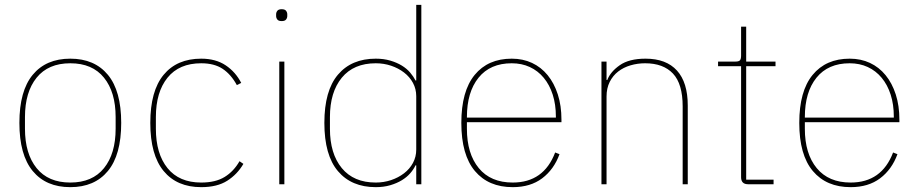

<svg xmlns="http://www.w3.org/2000/svg" viewBox="-20 -760 3790 792"><path d="M270 12Q170 12 115 -54.5Q60 -121 60 -253Q60 -385 115 -451.5Q170 -518 270 -518Q370 -518 425 -451.5Q480 -385 480 -253Q480 -121 425 -54.5Q370 12 270 12ZM270 -7Q361 -7 409 -66.5Q457 -126 457 -229V-277Q457 -380 409 -439.5Q361 -499 270 -499Q179 -499 131 -439.5Q83 -380 83 -277V-229Q83 -126 131 -66.5Q179 -7 270 -7Z M810 12Q710 12 655 -54.5Q600 -121 600 -253Q600 -385 655 -451.5Q710 -518 810 -518Q870 -518 911 -490.5Q952 -463 975 -418L957 -409Q933 -453 898.5 -476Q864 -499 810 -499Q719 -499 671 -439.5Q623 -380 623 -277V-229Q623 -126 671 -66.5Q719 -7 810 -7Q869 -7 906.5 -30Q944 -53 968 -95L984 -84Q959 -41 917.5 -14.5Q876 12 810 12Z M1142 -673Q1129 -673 1124 -679.5Q1119 -686 1119 -694V-701Q1119 -709 1124 -715.5Q1129 -722 1142 -722Q1155 -722 1160 -715.5Q1165 -709 1165 -701V-694Q1165 -686 1160 -679.5Q1155 -673 1142 -673ZM1153 -506V0H1132V-506Z M1694 -78Q1686 -61 1672 -45Q1658 -29 1637.5 -16.5Q1617 -4 1590 4Q1563 12 1530 12Q1430 12 1374 -54Q1318 -120 1318 -253Q1318 -386 1374 -452Q1430 -518 1530 -518Q1563 -518 1590 -510Q1617 -502 1637.5 -489.5Q1658 -477 1672 -460.5Q1686 -444 1694 -428H1697V-740H1718V0H1697V-78ZM1530 -7Q1563 -7 1593 -17Q1623 -27 1646.5 -45Q1670 -63 1683.5 -88Q1697 -113 1697 -143V-363Q1697 -393 1683.5 -418Q1670 -443 1646.5 -461Q1623 -479 1593 -489Q1563 -499 1530 -499Q1439 -499 1390 -439.5Q1341 -380 1341 -277V-229Q1341 -126 1390 -66.5Q1439 -7 1530 -7Z M2095 12Q1995 12 1939 -54.5Q1883 -121 1883 -253Q1883 -384 1938 -451Q1993 -518 2091 -518Q2137 -518 2174.5 -500.5Q2212 -483 2239 -450Q2266 -417 2281 -370.5Q2296 -324 2296 -266V-256H1906V-229Q1906 -126 1955 -66.5Q2004 -7 2095 -7Q2223 -7 2270 -131L2288 -124Q2265 -61 2216.5 -24.5Q2168 12 2095 12ZM2091 -499Q2002 -499 1954 -439.5Q1906 -380 1906 -277V-275H2273V-279Q2273 -329 2260 -369.5Q2247 -410 2223 -439Q2199 -468 2165.5 -483.5Q2132 -499 2091 -499Z M2461 -506H2482V-430H2485Q2498 -464 2536.5 -491Q2575 -518 2643 -518Q2728 -518 2772.5 -469Q2817 -420 2817 -325V0H2796V-321Q2796 -414 2756 -456.5Q2716 -499 2641 -499Q2610 -499 2581 -490.5Q2552 -482 2530 -465Q2508 -448 2495 -422Q2482 -396 2482 -362V0H2461Z M3066 0Q3037 0 3037 -29V-487H2942V-506H3014Q3028 -506 3032.5 -511.5Q3037 -517 3037 -531V-650H3058V-506H3179V-487H3058V-19H3171V0H3066Z M3489 12Q3389 12 3333 -54.5Q3277 -121 3277 -253Q3277 -384 3332 -451Q3387 -518 3485 -518Q3531 -518 3568.5 -500.5Q3606 -483 3633 -450Q3660 -417 3675 -370.5Q3690 -324 3690 -266V-256H3300V-229Q3300 -126 3349 -66.5Q3398 -7 3489 -7Q3617 -7 3664 -131L3682 -124Q3659 -61 3610.5 -24.5Q3562 12 3489 12ZM3485 -499Q3396 -499 3348 -439.5Q3300 -380 3300 -277V-275H3667V-279Q3667 -329 3654 -369.5Q3641 -410 3617 -439Q3593 -468 3559.5 -483.5Q3526 -499 3485 -499Z"/></svg>

Font: IBM Plex Sans KR Thin
Style: Regular
Weight: 100
Designer: Mike Abbink; Paul van der Laan; Pieter van Rosmalen; Wujin Sim; Chorong Kim; Dohee Lee;
Foundry: Sandoll Inc.
Version: Version 1.001